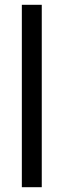

<svg xmlns="http://www.w3.org/2000/svg" viewBox="-20 -780 264 800"><path d="M154 0V-760H71V0Z"/></svg>

Font: Noto Sans Georgian Condensed
Style: Regular
Weight: 400
Width: 3
Designer: Monotype Design Team, Akaki Razmadze
Foundry: Google LLC
Version: Version 2.005